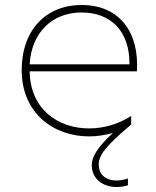

<svg xmlns="http://www.w3.org/2000/svg" viewBox="-20 -543 626 770"><path d="M337 4C369 4 401 -1 433 -10C370 48 348 87 348 119C348 175 393 207 448 207C462 207 478 205 493 200V173C477 178 461 181 447 181C406 181 376 159 376 116C376 81 403 43 503 -41L506 -43V-78C455 -45 396 -28 337 -28C214 -28 101 -104 99 -257H529C539 -410 462 -523 307 -523C166 -523 67 -424 67 -262C67 -88 196 4 337 4ZM499 -285H99C106 -413 190 -493 307 -493C424 -493 501 -418 499 -285Z"/></svg>

Font: Chess Sans ExtraLight
Style: Regular
Weight: 275
Designer: Wolf Bōese
Foundry: Wolf Bōese
Version: Version 7.223;Glyphs 3.3 (3306)